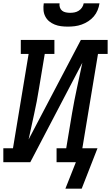

<svg xmlns="http://www.w3.org/2000/svg" viewBox="-29 -975 667 1154"><path d="M379 -815Q358 -815 338 -817.5Q318 -820 299.5 -827.5Q281 -835 266.5 -847Q252 -859 243 -876.5Q234 -894 232.5 -914.5Q231 -935 234 -955H329Q327 -942 331 -930Q335 -918 344.5 -910.5Q354 -903 367 -900.5Q380 -898 392 -898Q406 -898 419 -900.5Q432 -903 444 -910.5Q456 -918 464 -930Q472 -942 474 -955H569Q566 -934 557.5 -913.5Q549 -893 535 -876.5Q521 -860 502 -847.5Q483 -835 462 -827.5Q441 -820 420 -817.5Q399 -815 379 -815ZM462 159H364L427 0H311V-84H369L404 -294Q417 -370 433.5 -446Q450 -522 466 -598L153 0H-9V-84H49L143 -651H96V-735H298V-651H240L205 -441Q193 -365 176 -289Q159 -213 143 -137L457 -735H618V-651H560L466 -84H557Z"/></svg>

Font: Iosevka Slab Medium Extended
Style: Italic
Weight: 500
Width: 7
Italic angle: -9°
Monospace: yes
Designer: Belleve Invis
Foundry: Belleve Invis
Version: Version 11.1.0; ttfautohint (v1.8.3)